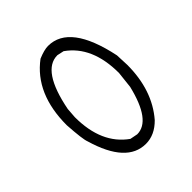

<svg xmlns="http://www.w3.org/2000/svg" viewBox="-190 -838 977 977"><g transform="rotate(-45 298.0 -349.5)"><path d="M306 -702Q461 -702 520 -420L523 -349Q523 -167 423 -51Q370 3 306 3Q169 3 105 -216Q95 -241 88 -349Q88 -575 233 -683Q278 -702 306 -702ZM146 -349Q146 -157 268 -71L309 -63Q407 -63 454 -259L464 -349Q464 -542 343 -627L306 -635Q195 -635 150 -404Z"/></g></svg>

Font: Ekushey Kolom
Style: Regular
Weight: 400
Designer: Al Mamun Sumon
Foundry: Al Mamun Sumon
Version: Version 1.0